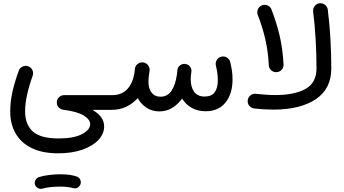

<svg xmlns="http://www.w3.org/2000/svg" viewBox="-20 -662 2146 1199"><path d="M43.9 35.6Q43.9 -28.3 57.9 -89.6Q71.8 -150.9 97.2 -220.7Q104 -238.3 121.3 -246.3Q138.7 -254.4 156.2 -248Q174.3 -241.7 182.4 -224.1Q190.4 -206.5 184.1 -189Q161.6 -127 149.2 -70.6Q136.7 -14.2 136.7 33.2Q136.7 115.7 185.1 159.2Q233.4 202.6 346.2 202.6Q440.9 202.6 491.9 175.5Q543 148.4 543 113.8Q543 83.5 502 58.8Q460.9 34.2 375 23.4Q358.9 21.5 347.4 9.5Q335.9 -2.4 335 -18.6Q333 -38.6 346.9 -53.2Q360.8 -67.9 380.9 -67.9H678.7Q697.8 -67.9 711.2 -54.4Q724.6 -41 724.6 -22Q724.6 -2.9 711.2 10.5Q697.8 23.9 678.7 23.9H556.6Q630.4 65.4 630.4 127.4Q630.4 173.3 594.7 211.7Q559.1 250 494.4 272.7Q429.7 295.4 343.3 295.4Q244.6 295.4 178 262.7Q111.3 230 77.6 171.4Q43.9 112.8 43.9 35.6ZM198.2 490.2Q193.8 476.1 201.2 462.4Q208.5 448.7 223.6 443.8Q250 435.5 285.9 430.9Q321.8 426.3 356.9 426.3Q424.3 426.3 464.4 442.4Q479 450.2 483.4 466.6Q487.8 482.9 478.5 496.6Q462.9 520 436.5 512.7Q404.3 503.4 356.9 503.4Q323.7 503.4 293.9 506.6Q264.2 509.8 244.6 516.1Q230 520 216.3 512.2Q202.6 504.4 198.2 490.2Z M632.8 -22Q632.8 -41 646.2 -54.4Q659.7 -67.9 678.7 -67.9Q739.3 -67.9 773.7 -104.2Q808.1 -140.6 818.8 -202.1Q819.8 -213.4 822.3 -229V-230.5Q822.8 -234.4 823.7 -238.3Q827.1 -252.4 838.4 -261.7Q849.6 -271 863.3 -272.5Q867.7 -272.9 872.1 -272.5Q879.4 -272 885.7 -269Q899.9 -263.2 908 -249.5Q916 -235.8 914.1 -219.7L913.6 -215.8Q912.1 -204.6 910.2 -193.4Q908.2 -178.7 907.7 -169.2Q907.2 -159.7 907.2 -149.9Q907.2 -108.9 926.8 -83.5Q946.3 -58.1 981.9 -58.1Q1025.9 -58.1 1050.8 -95Q1075.7 -131.8 1085 -197.3Q1085.9 -209.5 1087.9 -225.6Q1090.3 -243.7 1105.2 -254.4Q1120.1 -265.1 1137.7 -262.7Q1160.2 -259.3 1170.4 -239.7Q1176.8 -228 1175.3 -214.8Q1173.8 -201.2 1171.9 -187.5Q1170.9 -176.8 1170.9 -167.5Q1170.9 -119.1 1192.1 -89.1Q1213.4 -59.1 1257.8 -59.1Q1301.3 -59.1 1320.8 -85.9Q1340.3 -112.8 1340.3 -160.6Q1340.3 -203.6 1328.1 -252.9Q1323.7 -271.5 1334 -287.6Q1344.2 -303.7 1362.3 -308.1Q1380.9 -312.5 1397.2 -302.5Q1413.6 -292.5 1418 -273.4Q1426.3 -237.8 1429.2 -214.8Q1432.1 -191.9 1432.1 -166Q1432.1 -76.2 1388.2 -21.7Q1344.2 32.7 1263.7 32.7Q1214.8 32.7 1177.5 11.7Q1140.1 -9.3 1117.2 -46.4Q1090.8 -9.8 1054.9 12Q1019 33.7 975.1 33.7Q930.2 33.7 895.5 11Q860.8 -11.7 840.3 -49.3Q810.1 -15.6 769 4.2Q728 23.9 678.7 23.9Q659.7 23.9 646.2 10.5Q632.8 -2.9 632.8 -22Z M1526.9 -34.2Q1528.3 -53.2 1543.2 -65.7Q1558.1 -78.1 1576.7 -76.2Q1611.3 -72.8 1640.9 -70.6Q1670.4 -68.4 1698.7 -68.4Q1819.8 -68.4 1888.2 -106.9Q1956.5 -145.5 1956.5 -234.4Q1956.5 -319.8 1951.2 -414.1Q1945.8 -508.3 1935.5 -589.8Q1933.1 -608.9 1944.8 -624Q1956.5 -639.2 1975.1 -641.6Q1993.7 -644 2009 -632.3Q2024.4 -620.6 2026.9 -601.6Q2038.1 -514.6 2043.5 -418.9Q2048.8 -323.2 2048.8 -234.4Q2048.8 -106.9 1951.7 -42.2Q1854.5 22.5 1686.5 22.5Q1658.2 22.5 1629.6 20.8Q1601.1 19 1568.4 15.6Q1549.3 13.2 1537.1 -1.2Q1524.9 -15.6 1526.9 -34.2ZM1589.4 -569.8Q1583 -587.9 1591.1 -605.2Q1599.1 -622.6 1616.7 -628.9Q1634.3 -635.7 1651.9 -627.7Q1669.4 -619.6 1675.8 -601.6Q1708.5 -516.1 1727.1 -435.8Q1745.6 -355.5 1750.5 -260.7Q1752 -241.7 1739.5 -227.3Q1727.1 -212.9 1708 -211.4Q1689 -210 1674.6 -222.2Q1660.2 -234.4 1658.7 -253.4Q1654.3 -340.8 1637 -416.3Q1619.6 -491.7 1589.4 -569.8Z"/></svg>

Font: Mikhak Medium
Style: Regular
Weight: 500
Designer: Amin Abedi
Version: Version 3.3